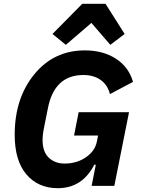

<svg xmlns="http://www.w3.org/2000/svg" viewBox="-20 -974 740 1006"><path d="M411 -954H533L633 -796L558 -739L459 -854L325 -739L255 -796ZM460 0 482 -111H474Q411 12 283 12Q180 12 118.5 -60Q57 -132 57 -268Q57 -459 159.5 -584.5Q262 -710 425 -710Q519 -710 586.5 -667Q654 -624 677 -545L556 -481Q544 -529 507.5 -555Q471 -581 417 -581Q265 -581 231 -407L209 -297Q203 -267 203 -241Q203 -179 235.5 -148Q268 -117 318 -117Q382 -117 429.5 -149.5Q477 -182 487 -230L494 -264H368L392 -386H656L579 0Z"/></svg>

Font: Aneliza
Style: Bold Italic
Weight: 700
Italic angle: -11.31°
Designer: Mike Abbink, Paul van der Laan, Pieter van Rosmalen
Foundry: Bold Monday
Version: Version 3.0